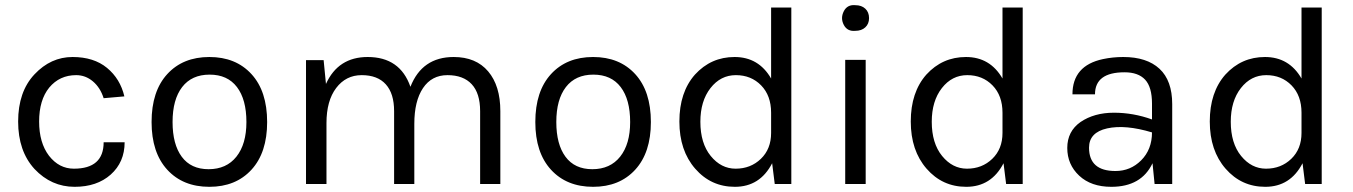

<svg xmlns="http://www.w3.org/2000/svg" viewBox="-20 -710 5223 741"><path d="M460 -338 380 -331Q367 -372 338.5 -396Q310 -420 274 -420Q210 -420 170 -372Q131 -324 131 -241Q131 -159 169 -109Q208 -59 265 -59Q380 -59 380 -161H461Q461 -84 407 -36Q354 11 268 11Q178 11 113 -58Q50 -127 50 -241Q50 -356 113 -423Q176 -490 260 -490Q342 -490 393 -448Q444 -406 460 -338Z M1011 -239Q1011 -121 950.5 -55Q890 11 788 11Q686 11 625.5 -55Q565 -121 565 -239Q565 -358 625.5 -424Q686 -490 788 -490Q890 -490 950.5 -424Q1011 -358 1011 -239ZM931 -239Q931 -326 894.5 -374Q858 -422 789 -422Q720 -422 683 -374Q646 -326 646 -239Q646 -153 681.5 -105Q717 -57 785 -57Q854 -57 892.5 -105.5Q931 -154 931 -239Z M1161 -478H1229L1238 -386Q1285 -490 1399 -490Q1524 -490 1564 -375Q1609 -490 1731 -490Q1817 -490 1864 -434.5Q1911 -379 1911 -281V0H1833V-281Q1833 -350 1800.5 -385Q1768 -420 1707 -420Q1646 -420 1612.5 -370Q1579 -320 1579 -232V0H1501V-281Q1501 -349 1469 -384.5Q1437 -420 1376 -420Q1315 -420 1277.5 -370.5Q1240 -321 1240 -235V0H1161Z M2492 -239Q2492 -121 2431.5 -55Q2371 11 2269 11Q2167 11 2106.5 -55Q2046 -121 2046 -239Q2046 -358 2106.5 -424Q2167 -490 2269 -490Q2371 -490 2431.5 -424Q2492 -358 2492 -239ZM2412 -239Q2412 -326 2375.5 -374Q2339 -422 2270 -422Q2201 -422 2164 -374Q2127 -326 2127 -239Q2127 -153 2162.5 -105Q2198 -57 2266 -57Q2335 -57 2373.5 -105.5Q2412 -154 2412 -239Z M2956 -407V-681H3034V0H2970L2960 -80Q2913 11 2816 11Q2724 11 2663 -59Q2602 -129 2602 -241Q2602 -354 2662 -422Q2724 -490 2815 -490Q2908 -490 2956 -407ZM2956 -197V-275Q2956 -341 2917.5 -380.5Q2879 -420 2820 -420Q2761 -420 2722 -370Q2683 -320 2683 -240Q2683 -157 2723 -108Q2763 -59 2819 -59Q2877 -59 2916.5 -97Q2956 -135 2956 -197Z M3321 0H3242V-479H3321ZM3281 -591Q3250 -588 3236.5 -614Q3223 -640 3236.5 -666.5Q3250 -693 3281 -690Q3305 -690 3319.5 -676.5Q3334 -663 3334 -640Q3334 -618 3319.5 -604.5Q3305 -591 3281 -591Z M3849 -407V-681H3927V0H3863L3853 -80Q3806 11 3709 11Q3617 11 3556 -59Q3495 -129 3495 -241Q3495 -354 3555 -422Q3617 -490 3708 -490Q3801 -490 3849 -407ZM3849 -197V-275Q3849 -341 3810.5 -380.5Q3772 -420 3713 -420Q3654 -420 3615 -370Q3576 -320 3576 -240Q3576 -157 3616 -108Q3656 -59 3712 -59Q3770 -59 3809.5 -97Q3849 -135 3849 -197Z M4426 -249V-310Q4426 -374 4399.5 -402.5Q4373 -431 4320 -431Q4206 -431 4206 -346H4119Q4119 -457 4237 -482Q4275 -490 4315 -490Q4406 -490 4455 -444.5Q4504 -399 4504 -308V0H4436L4428 -80Q4385 11 4269 11Q4191 11 4145 -32Q4099 -75 4099 -139Q4099 -203 4150 -239Q4203 -275 4279 -275Q4354 -275 4426 -249ZM4426 -199Q4323 -230 4253 -214.5Q4183 -199 4183 -140Q4183 -50 4285 -50Q4343 -50 4384 -91Q4426 -133 4426 -199Z M5003 -407V-681H5081V0H5017L5007 -80Q4960 11 4863 11Q4771 11 4710 -59Q4649 -129 4649 -241Q4649 -354 4709 -422Q4771 -490 4862 -490Q4955 -490 5003 -407ZM5003 -197V-275Q5003 -341 4964.5 -380.5Q4926 -420 4867 -420Q4808 -420 4769 -370Q4730 -320 4730 -240Q4730 -157 4770 -108Q4810 -59 4866 -59Q4924 -59 4963.5 -97Q5003 -135 5003 -197Z"/></svg>

Font: Karla Neue
Style: Regular
Weight: 400
Designer: Jonathan Pinhorn
Foundry: PYRS Fontlab Ltd. / Made with FontLab
Version: Version 1.000;PS 001.001;hotconv 1.0.56